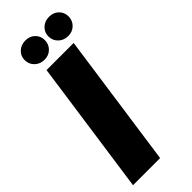

<svg xmlns="http://www.w3.org/2000/svg" viewBox="-255 -768 796 796"><g transform="rotate(-45 143.0 -370.0)"><path d="M-10 0 74 -591H233L149 0ZM99 -627Q73 -627 56 -643.5Q39 -660 39 -684Q39 -708 56 -724Q73 -740 99 -740Q124 -740 140.5 -724Q157 -708 157 -684Q157 -660 140.5 -643.5Q124 -627 99 -627ZM238 -627Q212 -627 195 -643.5Q178 -660 178 -684Q178 -708 195 -724Q212 -740 238 -740Q263 -740 279.5 -724Q296 -708 296 -684Q296 -660 279.5 -643.5Q263 -627 238 -627Z"/></g></svg>

Font: Alumni Sans Black
Style: Italic
Weight: 900
Italic angle: -8°
Version: Version 1.016